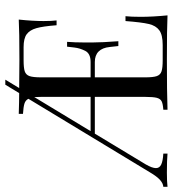

<svg xmlns="http://www.w3.org/2000/svg" viewBox="9 -680 663 737"><g transform="rotate(-90 340.5 -311.5)"><path d="M650 0Q600 -2.4 481.5 -2.4Q354.8 -2.4 287.9 0V-16.1Q310.5 -17.7 320.2 -22.6Q329.8 -27.4 333.5 -41.1Q337.1 -54.8 337.1 -85.5V-279H196L78.2 -83.9Q63.7 -58.9 63.7 -44.4Q63.7 -30.6 77.4 -24.2Q91.1 -17.7 119.4 -16.1V0Q95.2 -2.4 46 -2.4Q12.9 -2.4 -8.1 0V-16.1Q4.8 -16.9 18.1 -28.6Q31.5 -40.3 47.6 -67.7L329.8 -533.9Q324.2 -545.2 311.3 -549.2Q298.4 -553.2 271.8 -554.8V-571Q321.8 -569.4 351.6 -569.4L383.9 -622.6H403.2L371 -569.4Q415.3 -568.5 481.5 -568.5Q588.7 -568.5 633.9 -571Q628.2 -517.7 628.2 -475.8Q628.2 -444.4 630.6 -425.8H612.1Q608.1 -478.2 600.8 -503.6Q593.5 -529 577.4 -540.7Q561.3 -552.4 528.2 -552.4H477.4Q448.4 -552.4 435.1 -548Q421.8 -543.5 416.9 -529.8Q412.1 -516.1 412.1 -485.5V-295.2H471Q503.2 -295.2 513.7 -315.7Q524.2 -336.3 526.6 -357.7Q529 -379 529.8 -385.5H548.4Q546 -355.6 546 -320.2V-287.1Q546 -252.4 550.8 -188.7H532.3Q531.5 -193.5 528.6 -221.8Q525.8 -250 511.3 -264.5Q496.8 -279 471 -279H412.1V-85.5Q412.1 -54.8 416.9 -41.1Q421.8 -27.4 435.1 -23Q448.4 -18.5 477.4 -18.5H536.3Q575 -18.5 592.7 -31.5Q610.5 -44.4 616.9 -71.8Q623.4 -99.2 628.2 -161.3H646.8Q644.4 -139.5 644.4 -103.2Q644.4 -57.3 650 0ZM337.1 -295.2V-485.5Q337.1 -504 336.3 -511.3L205.6 -295.2Z"/></g></svg>

Font: Playfair Display
Style: Regular
Weight: 400
Designer: Claus Eggers Sørensen
Foundry: Claus Eggers Sørensen
Version: Version 1.005; ttfautohint (v1.2) -l 10 -r 42 -G 200 -x 21 -